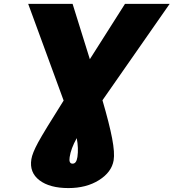

<svg xmlns="http://www.w3.org/2000/svg" viewBox="-20 -747 889 983"><path d="M124.3 -727.3H351.6L440 -443.9L620 -727.3H848.7L504.6 -233.7Q539.8 -113.3 554 -38.9Q568.2 35.5 561.8 73.9Q551.5 134.6 486.9 175.2Q422.2 215.9 330.3 215.9Q234.4 215.9 182 176Q129.6 136 140.6 68.2Q145.2 37.6 175.2 -17.8Q205.3 -73.2 305.8 -232.2ZM372.9 -39.8Q343 13.8 336.6 57.5Q331.3 90.9 351.6 90.9Q361.5 90.9 367.5 82.7Q373.6 74.6 376.4 56.8Q382.8 12.4 372.9 -39.8Z"/></svg>

Font: Karasuma Gothic
Style: Italic
Weight: 900
Italic angle: -9.39999°
Designer: Rasmus Andersson / Ryoko Nishizuka
Foundry: Genbu
Version: Version 1.00